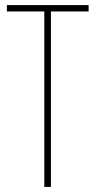

<svg xmlns="http://www.w3.org/2000/svg" viewBox="-20 -734 376 754"><path d="M180 0H154V-689H7V-714H328V-689H180Z"/></svg>

Font: Noto Sans Gujarati UI ExtraCondensed Thin
Style: Regular
Weight: 100
Width: 2
Designer: Jelle Bosma - Monotype Design Team, Universal Thirst
Foundry: Monotype Imaging Inc.
Version: Version 2.106; ttfautohint (v1.8.4.7-5d5b)